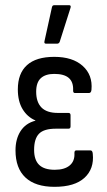

<svg xmlns="http://www.w3.org/2000/svg" viewBox="-20 -715 416 743"><path d="M191 8Q117 8 78.5 -28Q40 -64 40 -133Q40 -177 59.5 -207.5Q79 -238 117 -248V-249Q86 -262 67.5 -292.5Q49 -323 49 -369Q49 -431 84.5 -463Q120 -495 190 -495Q261 -495 300 -460Q339 -425 334 -368Q333 -355 324 -355H270Q262 -355 263 -367Q264 -398 246 -413.5Q228 -429 190 -429Q156 -429 138 -412.5Q120 -396 120 -360Q120 -320 140.5 -299Q161 -278 204 -278H245Q253 -278 253 -269V-226Q253 -217 245 -217H196Q150 -217 131 -197.5Q112 -178 112 -135Q112 -96 131.5 -77Q151 -58 192 -58Q230 -58 250 -75Q270 -92 268 -123Q268 -133 275 -133H330Q338 -133 339 -120Q345 -62 307 -27Q269 8 191 8ZM158 -546Q150 -546 152 -555L181 -687Q182 -691 184 -693Q186 -695 191 -695H247Q256 -695 253 -685L211 -553Q208 -546 201 -546Z"/></svg>

Font: Sofia Sans Condensed
Style: Regular
Weight: 400
Designer: Botio Nikoltchev, Ani Petrova
Foundry: lettersoup
Version: Version 4.100